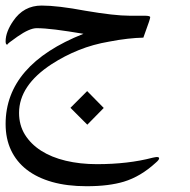

<svg xmlns="http://www.w3.org/2000/svg" viewBox="-20 -388 676 684"><path d="M535.2 191.4Q481 241.2 420.9 259.3Q395 267.1 362.5 271.2Q330.1 275.4 288.1 275.4Q219.2 275.4 165.8 260.3Q112.3 245.1 75.4 216.6Q38.6 188 19.3 147Q0 106 0 53.7Q0 -157.7 277.3 -267.6Q219.2 -277.3 178.2 -282.5Q137.2 -287.6 110.4 -287.6Q85.4 -287.6 42.5 -257.8Q5.9 -232.4 5.9 -229Q5.9 -228.5 6.8 -228.5Q0 -228.5 0 -240.2Q0 -258.3 7.3 -276.9Q14.6 -295.4 26.9 -313Q64 -368.2 128.4 -368.2Q185.5 -368.2 284.7 -349.6Q388.2 -332 441.4 -332H494.6Q515.1 -332 515.1 -326.7Q515.1 -323.2 510.7 -310.1L490.7 -253.9Q465.3 -253.4 434.8 -250Q404.3 -246.6 368.7 -239.7Q311.5 -230 261 -209.7Q210.4 -189.5 163.6 -159.2Q47.9 -83.5 47.9 14.2Q47.9 57.6 68.6 91.3Q89.4 125 126.2 148.7Q163.1 172.4 214.1 184.6Q265.1 196.8 325.2 196.8Q436.5 196.8 523.9 173.8Q529.3 172.4 532.7 172.1Q536.1 171.9 538.1 171.4Q546.9 171.4 546.9 175.8Q546.9 181.6 535.2 191.4ZM349.6 -3.4 291 56.2 231 -3.9 290.5 -63.5Z"/></svg>

Font: XB Kayhan
Style: Regular
Weight: 400
Designer: Behnam
Foundry: Irmug
Version: Version 7.300 2009